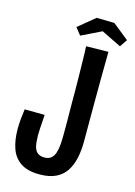

<svg xmlns="http://www.w3.org/2000/svg" viewBox="-128 -919 699 992"><g transform="rotate(15 221.5 -423.0)"><path d="M185 6Q121 6 84 -19Q47 -44 31.5 -88.5Q16 -133 16 -192Q16 -218 18.5 -244.5Q21 -271 25 -299L132 -298Q131 -277 129.5 -258Q128 -239 127 -221.5Q126 -204 126 -188Q126 -151 131.5 -128.5Q137 -106 151 -95.5Q165 -85 187 -85Q210 -85 223 -96Q236 -107 242.5 -126.5Q249 -146 251 -172.5Q253 -199 253 -229Q253 -247 253 -263.5Q253 -280 253 -299Q253 -318 252.5 -341.5Q252 -365 252 -396Q252 -422 252 -459.5Q252 -497 251 -539.5Q250 -582 249.5 -622.5Q249 -663 247 -696L366 -698Q365 -628 364.5 -549Q364 -470 364 -402Q364 -368 364 -339.5Q364 -311 364 -282.5Q364 -254 364 -219Q364 -169 355 -128Q346 -87 326 -57Q306 -27 271.5 -10.5Q237 6 185 6ZM416 -741 310 -793 203 -741 173 -779 262 -852 357 -850 443 -781Z"/></g></svg>

Font: Truculenta
Style: Bold
Weight: 700
Designer: Ivan Castro, Eva Sanz & Omnibus-Type Team
Foundry: Omnibus-Type
Version: Version 1.002